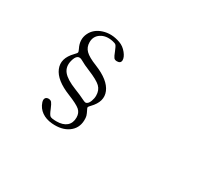

<svg xmlns="http://www.w3.org/2000/svg" viewBox="-141 -1094 1783 1548"><g transform="rotate(30 750.0 -320.0)"><path d="M665 -42Q666 -68.4 661.6 -84.5Q657.2 -100.6 640.6 -132.8Q633.8 -144.5 635.7 -150.9Q637.7 -157.2 652.3 -171.9Q732.4 -253.9 697.8 -336.4Q663.1 -418.9 524.4 -474.6Q447.3 -504.9 417 -535.2Q386.7 -565.4 386.7 -611.3Q386.7 -667 431.6 -696.3Q476.6 -725.6 543 -711.9Q568.4 -707 577.1 -697.8Q585.9 -688.5 600.6 -651.4Q616.2 -610.4 625.5 -599.1Q634.8 -587.9 654.3 -587.9Q689.5 -587.9 690.4 -618.2Q690.4 -646.5 663.1 -680.7Q633.8 -717.8 592.8 -732.4Q508.8 -762.7 433.6 -738.3Q362.3 -714.8 334 -655.3Q303.7 -592.8 338.9 -522.5Q349.6 -501 348.1 -493.2Q346.7 -485.4 327.1 -465.8Q246.1 -382.8 280.8 -299.3Q315.4 -215.8 455.1 -160.2Q543 -125 571.3 -100.1Q599.6 -75.2 599.6 -32.2Q599.6 19.5 566.9 47.4Q534.2 75.2 473.6 75.2Q428.7 75.2 415.5 65.9Q402.3 56.6 384.8 11.7Q368.2 -28.3 358.4 -39.6Q348.6 -50.8 330.1 -51.8Q308.6 -51.8 300.3 -37.6Q292 -23.4 299.8 0Q315.4 46.9 355 74.7Q394.5 102.5 452.1 107.4Q544.9 115.2 603.5 73.7Q662.1 32.2 665 -42ZM570.3 -184.6Q534.2 -203.1 476.6 -225.6Q384.8 -261.7 351.1 -303.7Q317.4 -345.7 333 -406.2Q353.5 -486.3 407.2 -454.1Q444.3 -432.6 495.1 -412.1Q585.9 -375 617.2 -344.7Q648.4 -314.5 648.4 -263.7Q648.4 -238.3 638.7 -212.4Q628.9 -186.5 616.2 -178.7Q607.4 -171.9 598.6 -173.3Q589.8 -174.8 570.3 -184.6Z"/></g></svg>

Font: Bpmf GenWan Min R
Style: R
Weight: 400
Foundry: But Ko
Version: Version 1.320